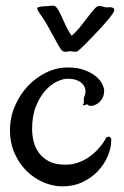

<svg xmlns="http://www.w3.org/2000/svg" viewBox="-20 -642 436 675"><path d="M371.1 -149.9Q371.1 -122.1 358.9 -93.3Q346.7 -64.5 324.5 -40.8Q302.2 -17.1 270.5 -2Q238.8 13.2 199.2 13.2Q167 13.2 134 -0.5Q101.1 -14.2 74.7 -39.8Q48.3 -65.4 31.7 -102.1Q15.1 -138.7 15.1 -184.1Q15.1 -229 32.5 -269.3Q49.8 -309.6 78.1 -339.6Q106.4 -369.6 142.8 -387.2Q179.2 -404.8 217.8 -404.8Q253.4 -404.8 278.1 -395.3Q302.7 -385.7 317.9 -372.8Q333 -359.9 339.6 -346.2Q346.2 -332.5 346.2 -324.2Q346.2 -305.7 338.4 -293.9Q330.6 -282.2 320.6 -276.4Q310.5 -270.5 301.5 -269.8Q292.5 -269 290 -272.9Q288.1 -274.9 285.9 -274.9Q283.7 -274.9 281.2 -273.9Q278.8 -272.9 276.6 -272Q274.4 -271 272.9 -272Q270.5 -272.9 272.7 -276.4Q274.9 -279.8 274.9 -282.2Q274.9 -286.6 274.7 -292.2Q274.4 -297.9 276.9 -304.2Q281.2 -313 280.5 -323.5Q279.8 -334 273.2 -343.3Q266.6 -352.5 252.7 -358.9Q238.8 -365.2 216.8 -365.2Q201.2 -365.2 179.7 -355Q158.2 -344.7 138.9 -323Q119.6 -301.3 106.2 -267.8Q92.8 -234.4 92.8 -188Q92.8 -168 97.9 -146Q103 -124 116.2 -105.5Q129.4 -86.9 151.9 -75Q174.3 -63 209 -63Q231.9 -63 251.2 -69.3Q270.5 -75.7 286.1 -85.4Q301.8 -95.2 314 -106.9Q326.2 -118.7 334.5 -129.2Q342.8 -139.6 347.4 -147.5Q352.1 -155.3 353 -157.2Q355 -159.7 357.9 -160.9Q360.8 -162.1 363.8 -161.4Q366.7 -160.6 368.9 -158Q371.1 -155.3 371.1 -149.9ZM263.2 -470.7Q259.3 -467.8 255.1 -463.9Q251 -460 247.1 -460Q246.1 -460 242.9 -460.2Q239.7 -460.4 236.1 -460.9Q232.4 -461.4 229.2 -461.7Q226.1 -461.9 225.1 -461.9Q223.6 -461.9 219.5 -460.9Q215.3 -460 213.9 -460Q212.9 -460 207.8 -460.2Q202.6 -460.4 201.2 -461.9Q196.8 -465.8 194.3 -468.5Q191.9 -471.2 187.5 -478.8Q183.1 -486.3 174.6 -502.2Q166 -518.1 148.9 -548.8Q141.1 -563.5 134 -573.7Q127 -584 121.8 -591.6Q116.7 -599.1 113.8 -604.2Q110.8 -609.4 110.8 -613.8Q110.8 -615.2 114 -616.5Q117.2 -617.7 121.6 -618.4Q126 -619.1 130.6 -619.6Q135.3 -620.1 138.2 -620.1Q146.5 -620.1 152.8 -621.1Q159.2 -622.1 166 -622.1Q174.8 -622.1 181.4 -612.3Q188 -602.5 195.1 -587.2Q202.1 -571.8 210.7 -553Q219.2 -534.2 231.9 -516.1Q247.1 -529.3 261.5 -547.1Q275.9 -564.9 288.3 -581.5Q300.8 -598.1 311 -609.6Q321.3 -621.1 328.1 -621.1Q329.6 -621.1 332.5 -620.6Q335.4 -620.1 338.9 -619.4Q342.3 -618.7 345.2 -617.9Q348.1 -617.2 349.1 -616.7Q352.1 -615.7 357.4 -616.2Q362.8 -616.7 368.4 -616.5Q374 -616.2 377.9 -614Q381.8 -611.8 381.8 -606Q381.8 -602.1 375 -592.3Q368.2 -582.5 357.4 -569.8Q346.7 -557.1 333.3 -542.5Q319.8 -527.8 306.6 -514.2Q293.5 -500.5 282 -489Q270.5 -477.5 263.2 -470.7Z"/></svg>

Font: Oregano
Style: Regular
Weight: 400
Version: Version 1.000